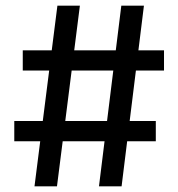

<svg xmlns="http://www.w3.org/2000/svg" viewBox="-20 -659 630 679"><path d="M102 0 183 -639H262.5L181.5 0ZM30.5 -159.5V-231H531V-159.5ZM330 0 409 -639H489L410 0ZM60.5 -409.5V-481H560V-409.5Z"/></svg>

Font: Anek Bangla Medium Medium
Style: Regular
Weight: 500
Version: Version 1.003